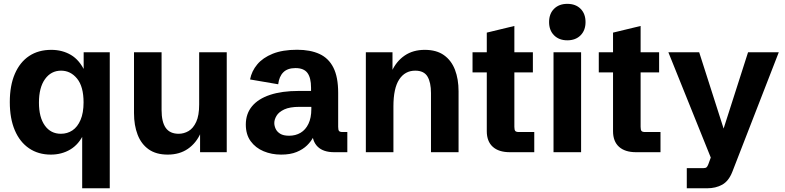

<svg xmlns="http://www.w3.org/2000/svg" viewBox="-20 -803 4142 1013"><path d="M413.6 190.4V-106L422.9 -98.6Q396.5 -41.5 351.1 -14.4Q305.7 12.7 248 12.7Q182.1 12.7 133.3 -20.5Q84.5 -53.7 58.1 -115.7Q31.7 -177.7 31.7 -264.6Q31.7 -351.6 58.3 -413.3Q85 -475.1 133.8 -507.6Q182.6 -540 250.5 -540Q308.6 -540 354.2 -513.2Q399.9 -486.3 428.7 -424.8L421.4 -423.8V-527.3H559.1V190.4ZM301.3 -97.2Q335.4 -97.2 362.3 -115.2Q389.2 -133.3 405 -170.4Q420.9 -207.5 420.9 -262.7Q420.9 -346.2 386.7 -388.2Q352.5 -430.2 302.2 -430.2Q249.5 -430.2 217.5 -385.7Q185.5 -341.3 185.5 -261.7Q185.5 -184.1 216.6 -140.6Q247.6 -97.2 301.3 -97.2Z M864.7 12.7Q803.7 12.7 764.4 -15.1Q725.1 -43 706.1 -92.3Q687 -141.6 687 -206.1V-527.3H832.5V-223.1Q832.5 -159.2 854.5 -128.2Q876.5 -97.2 922.9 -97.2Q950.2 -97.2 974.9 -111.6Q999.5 -126 1015.1 -159.7Q1030.8 -193.4 1030.8 -251.5V-527.3H1176.3V0H1035.6V-123.5L1039.1 -102.1Q1015.6 -48.3 971.4 -17.8Q927.2 12.7 864.7 12.7Z M1463.4 12.7Q1413.1 12.7 1370.6 -5.1Q1328.1 -22.9 1302.5 -58.1Q1276.9 -93.3 1276.9 -146Q1276.9 -202.6 1309.6 -242.2Q1342.3 -281.7 1404.8 -302.5Q1467.3 -323.2 1555.7 -323.2H1629.9L1621.1 -310.1V-340.3Q1621.1 -392.6 1602.1 -418.2Q1583 -443.8 1539.1 -443.8Q1497.1 -443.8 1474.9 -421.6Q1452.6 -399.4 1447.8 -358.4L1299.3 -383.8Q1307.6 -427.7 1337.2 -463.1Q1366.7 -498.5 1418.9 -519.5Q1471.2 -540.5 1547.4 -540.5Q1617.2 -540.5 1665.5 -518.3Q1713.9 -496.1 1739 -446.3Q1764.2 -396.5 1764.2 -313V-133.8Q1764.2 -117.2 1768.8 -111.8Q1773.4 -106.4 1788.6 -106.4H1812.5V0H1743.2Q1686 0 1656.5 -28.6Q1627 -57.1 1627 -110.8V-135.7L1652.3 -126Q1646 -105 1633.8 -81.1Q1621.6 -57.1 1599.9 -35.9Q1578.1 -14.6 1544.9 -1Q1511.7 12.7 1463.4 12.7ZM1505.4 -86.9Q1539.6 -86.9 1565.9 -102.5Q1592.3 -118.2 1607.4 -149.7Q1622.6 -181.2 1622.6 -228V-239.3H1561Q1508.8 -239.3 1479.7 -225.6Q1450.7 -211.9 1439 -192.1Q1427.2 -172.4 1427.2 -153.8Q1427.2 -139.2 1434.3 -123.5Q1441.4 -107.9 1458.3 -97.4Q1475.1 -86.9 1505.4 -86.9Z M1910.2 0V-527.3H2050.8V-405.8L2047.4 -427.7Q2071.3 -480 2115.2 -510Q2159.2 -540 2221.2 -540Q2282.7 -540 2322 -512.2Q2361.3 -484.4 2380.4 -435.1Q2399.4 -385.7 2399.4 -321.3V0H2253.9V-312Q2253.9 -368.2 2235.4 -399.2Q2216.8 -430.2 2170.9 -430.2Q2116.7 -430.2 2086.2 -383.8Q2055.7 -337.4 2055.7 -241.7V0Z M2669.9 0Q2611.3 0 2579.8 -28.6Q2548.3 -57.1 2548.3 -110.8V-420.9H2473.1V-527.3H2548.3V-630.9L2693.8 -666V-527.3H2791.5V-420.9H2693.8V-133.8Q2693.8 -117.7 2698.5 -112.1Q2703.1 -106.4 2718.3 -106.4H2798.8V0Z M2900.4 0V-527.3H3045.9V0ZM2973.1 -590.3Q2929.7 -590.3 2903.3 -616.7Q2877 -643.1 2877 -686.5Q2877 -730.5 2903.3 -756.6Q2929.7 -782.7 2973.1 -782.7Q3017.1 -782.7 3043.2 -756.6Q3069.3 -730.5 3069.3 -686.5Q3069.3 -643.1 3043.2 -616.7Q3017.1 -590.3 2973.1 -590.3Z M3335.9 0Q3277.3 0 3245.8 -28.6Q3214.4 -57.1 3214.4 -110.8V-420.9H3139.2V-527.3H3214.4V-630.9L3359.9 -666V-527.3H3457.5V-420.9H3359.9V-133.8Q3359.9 -117.7 3364.5 -112.1Q3369.1 -106.4 3384.3 -106.4H3464.8V0Z M3603.5 190.4V84H3691.9Q3702.6 84 3707.8 79.6Q3712.9 75.2 3717.3 63.5L3744.1 -10.3L3735.8 42.5L3506.3 -527.3H3668.9L3805.2 -101.6L3791 -103.5L3926.8 -527.3H4088.9L3843.8 103.5Q3824.7 152.3 3790.5 171.4Q3756.3 190.4 3710.4 190.4Z"/></svg>

Font: Schibsted Grotesk
Style: Bold
Weight: 700
Designer: Bakken & Baeck AS, Henrik Kongsvoll
Foundry: Schibsted ASA
Version: Version 1.100;gftools[0.9.25]